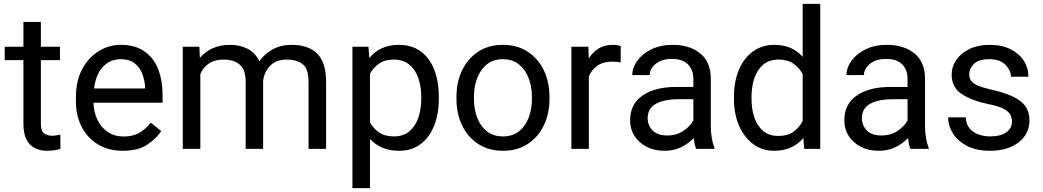

<svg xmlns="http://www.w3.org/2000/svg" viewBox="-20 -770 5394 993"><path d="M290 -528.3V-459H191.4V-130.9Q191.4 -90.3 209.2 -79.1Q227.1 -67.9 249.5 -67.9Q260.7 -67.9 273.2 -70.1Q285.6 -72.3 292 -73.7L292.5 0Q281.7 3.4 264.4 6.6Q247.1 9.8 222.7 9.8Q189.5 9.8 161.6 -3.4Q133.8 -16.6 117.4 -47.6Q101.1 -78.6 101.1 -131.3V-459H4.4V-528.3H101.1V-656.7H191.4V-528.3Z M615.2 9.8Q541.5 9.8 487.1 -22.9Q432.6 -55.7 402.6 -113.5Q372.6 -171.4 372.6 -245.6V-266.1Q372.6 -352.5 405.5 -413.3Q438.5 -474.1 491.5 -506.1Q544.4 -538.1 603.5 -538.1Q679.2 -538.1 727.3 -504.2Q775.4 -470.2 798.1 -411.9Q820.8 -353.5 820.8 -279.3V-238.8H463.4Q464.8 -190.4 483.9 -150.6Q502.9 -110.8 537.4 -87.4Q571.8 -64 620.1 -64Q668 -64 701.2 -83.5Q734.4 -103 759.3 -135.7L814 -92.3Q788.6 -53.2 741.2 -21.7Q693.8 9.8 615.2 9.8ZM603.5 -463.9Q549.8 -463.9 512.7 -424.8Q475.6 -385.7 466.3 -312.5H730.5V-319.3Q728.5 -354.5 716.1 -387.7Q703.6 -420.9 676.8 -442.4Q649.9 -463.9 603.5 -463.9Z M1137.7 -461.9Q1089.4 -461.9 1060.1 -441.4Q1030.8 -420.9 1016.1 -387.2V0H925.3V-528.3H1011.2L1013.7 -470.7Q1040.5 -502.4 1079.6 -520.3Q1118.7 -538.1 1169.9 -538.1Q1220.7 -538.1 1260.5 -517.8Q1300.3 -497.6 1321.3 -453.1Q1347.7 -491.2 1389.9 -514.6Q1432.1 -538.1 1489.3 -538.1Q1574.2 -538.1 1620.4 -492.7Q1666.5 -447.3 1666.5 -347.2V0H1575.7V-348.1Q1575.7 -414.6 1545.2 -438.2Q1514.6 -461.9 1462.9 -461.9Q1408.2 -461.9 1377 -429.4Q1345.7 -397 1340.8 -350.6V0H1250.5V-347.7Q1250.5 -409.7 1219.7 -435.8Q1189 -461.9 1137.7 -461.9Z M2249.5 -268.6V-258.3Q2249.5 -181.2 2225.6 -120.6Q2201.7 -60.1 2155.8 -25.1Q2109.9 9.8 2044.4 9.8Q1995.6 9.8 1958 -6.1Q1920.4 -22 1893.6 -51.3V203.1H1802.7V-528.3H1885.7L1890.1 -470.2Q1917 -502.9 1955.1 -520.5Q1993.2 -538.1 2043 -538.1Q2109.9 -538.1 2155.8 -504.4Q2201.7 -470.7 2225.6 -409.9Q2249.5 -349.1 2249.5 -268.6ZM2158.7 -258.3V-268.6Q2158.7 -321.3 2143.8 -365.2Q2128.9 -409.2 2097.4 -435.5Q2065.9 -461.9 2016.6 -461.9Q1970.7 -461.9 1940.9 -441.2Q1911.1 -420.4 1893.6 -389.2V-136.2Q1911.6 -105 1941.2 -84.7Q1970.7 -64.5 2017.6 -64.5Q2066.4 -64.5 2097.7 -91.1Q2128.9 -117.7 2143.8 -161.9Q2158.7 -206.1 2158.7 -258.3Z M2340.8 -258.3V-269.5Q2340.8 -346.2 2370.1 -406.7Q2399.4 -467.3 2453.1 -502.7Q2506.8 -538.1 2580.6 -538.1Q2655.3 -538.1 2709.2 -502.7Q2763.2 -467.3 2792.5 -406.7Q2821.8 -346.2 2821.8 -269.5V-258.3Q2821.8 -182.1 2792.5 -121.3Q2763.2 -60.5 2709.5 -25.4Q2655.8 9.8 2581.5 9.8Q2507.3 9.8 2453.4 -25.4Q2399.4 -60.5 2370.1 -121.3Q2340.8 -182.1 2340.8 -258.3ZM2431.2 -269.5V-258.3Q2431.2 -206.1 2447.8 -161.9Q2464.4 -117.7 2497.8 -91.1Q2531.2 -64.5 2581.5 -64.5Q2631.3 -64.5 2664.6 -91.1Q2697.8 -117.7 2714.4 -161.9Q2731 -206.1 2731 -258.3V-269.5Q2731 -321.3 2714.1 -365.5Q2697.3 -409.7 2664.1 -436.8Q2630.9 -463.9 2580.6 -463.9Q2530.8 -463.9 2497.6 -436.8Q2464.4 -409.7 2447.8 -365.5Q2431.2 -321.3 2431.2 -269.5Z M3190.4 -531.2 3189.9 -447.3Q3169.9 -451.2 3146 -451.2Q3099.6 -451.2 3069.8 -430.4Q3040 -409.7 3025.4 -375V0H2935.1V-528.3H3022.9L3024.9 -467.8Q3044.9 -500 3075.9 -519Q3106.9 -538.1 3150.4 -538.1Q3160.2 -538.1 3172.9 -535.9Q3185.5 -533.7 3190.4 -531.2Z M3580.6 0Q3576.2 -9.8 3573 -24.7Q3569.8 -39.6 3567.9 -55.7Q3542.5 -28.8 3504.4 -9.5Q3466.3 9.8 3417.5 9.8Q3363.8 9.8 3323.5 -11.2Q3283.2 -32.2 3261 -67.6Q3238.8 -103 3238.8 -147Q3238.8 -231.9 3303.2 -276.1Q3367.7 -320.3 3476.6 -320.3H3565.9V-362.3Q3565.9 -409.2 3537.8 -437.3Q3509.8 -465.3 3454.6 -465.3Q3403.3 -465.3 3371.8 -440.2Q3340.3 -415 3340.3 -381.8H3250Q3250 -419.9 3275.9 -455.8Q3301.8 -491.7 3348.9 -514.9Q3396 -538.1 3460 -538.1Q3545.9 -538.1 3601.1 -494.1Q3656.2 -450.2 3656.2 -361.3V-115.2Q3656.2 -88.9 3660.9 -59.1Q3665.5 -29.3 3674.8 -7.8V0ZM3430.7 -69.3Q3479.5 -69.3 3515.4 -93.8Q3551.3 -118.2 3565.9 -147.9V-256.8H3491.2Q3413.6 -256.8 3371.6 -232.7Q3329.6 -208.5 3329.6 -159.2Q3329.6 -121.6 3355 -95.5Q3380.4 -69.3 3430.7 -69.3Z M3775.9 -258.3V-268.6Q3775.9 -349.1 3802 -409.9Q3828.1 -470.7 3875 -504.4Q3921.9 -538.1 3984.9 -538.1Q4032.7 -538.1 4069.1 -522Q4105.5 -505.9 4131.3 -475.6V-750H4222.2V0H4139.2L4134.8 -56.6Q4108.9 -24.9 4071.3 -7.6Q4033.7 9.8 3983.9 9.8Q3921.9 9.8 3875 -25.1Q3828.1 -60.1 3802 -120.6Q3775.9 -181.2 3775.9 -258.3ZM3866.7 -268.6V-258.3Q3866.7 -206.1 3881.3 -162.4Q3896 -118.7 3926.8 -92.8Q3957.5 -66.9 4006.3 -66.9Q4053.7 -66.9 4083.5 -88.4Q4113.3 -109.9 4131.3 -143.6V-386.7Q4113.8 -419.4 4083.7 -440.7Q4053.7 -461.9 4007.3 -461.9Q3958 -461.9 3927 -435.5Q3896 -409.2 3881.3 -365.2Q3866.7 -321.3 3866.7 -268.6Z M4688.5 0Q4684.1 -9.8 4680.9 -24.7Q4677.7 -39.6 4675.8 -55.7Q4650.4 -28.8 4612.3 -9.5Q4574.2 9.8 4525.4 9.8Q4471.7 9.8 4431.4 -11.2Q4391.1 -32.2 4368.9 -67.6Q4346.7 -103 4346.7 -147Q4346.7 -231.9 4411.1 -276.1Q4475.6 -320.3 4584.5 -320.3H4673.8V-362.3Q4673.8 -409.2 4645.8 -437.3Q4617.7 -465.3 4562.5 -465.3Q4511.2 -465.3 4479.7 -440.2Q4448.2 -415 4448.2 -381.8H4357.9Q4357.9 -419.9 4383.8 -455.8Q4409.7 -491.7 4456.8 -514.9Q4503.9 -538.1 4567.9 -538.1Q4653.8 -538.1 4709 -494.1Q4764.2 -450.2 4764.2 -361.3V-115.2Q4764.2 -88.9 4768.8 -59.1Q4773.4 -29.3 4782.7 -7.8V0ZM4538.6 -69.3Q4587.4 -69.3 4623.3 -93.8Q4659.2 -118.2 4673.8 -147.9V-256.8H4599.1Q4521.5 -256.8 4479.5 -232.7Q4437.5 -208.5 4437.5 -159.2Q4437.5 -121.6 4462.9 -95.5Q4488.3 -69.3 4538.6 -69.3Z M5213.9 -140.1Q5213.9 -159.7 5205.3 -176.5Q5196.8 -193.4 5170.7 -207.3Q5144.5 -221.2 5092.3 -231.4Q5003.9 -250 4952.9 -284.4Q4901.9 -318.8 4901.9 -383.8Q4901.9 -425.8 4926 -460.7Q4950.2 -495.6 4994.4 -516.8Q5038.6 -538.1 5097.7 -538.1Q5161.1 -538.1 5206.1 -515.6Q5251 -493.2 5274.9 -455.8Q5298.8 -418.5 5298.8 -373H5208.5Q5208.5 -405.8 5179.9 -434.8Q5151.4 -463.9 5097.7 -463.9Q5041.5 -463.9 5017.1 -439.5Q4992.7 -415 4992.7 -386.2Q4992.7 -366.7 5002.4 -352.5Q5012.2 -338.4 5038.3 -327.1Q5064.5 -315.9 5114.3 -304.7Q5211.9 -282.2 5258.1 -246.6Q5304.2 -210.9 5304.2 -147Q5304.2 -77.6 5248.3 -33.9Q5192.4 9.8 5100.1 9.8Q5030.3 9.8 4981.9 -15.1Q4933.6 -40 4908.7 -79.6Q4883.8 -119.1 4883.8 -163.1H4974.6Q4976.6 -126 4996.1 -104.2Q5015.6 -82.5 5043.9 -73.5Q5072.3 -64.5 5100.1 -64.5Q5155.3 -64.5 5184.6 -85.9Q5213.9 -107.4 5213.9 -140.1Z"/></svg>

Font: Vazirmatn UI
Style: Regular
Weight: 400
Designer: Saber Rastikerdar
Foundry: Saber Rastikerdar
Version: Version 33.003